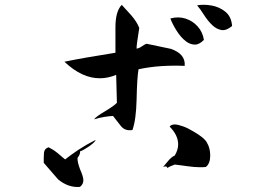

<svg xmlns="http://www.w3.org/2000/svg" viewBox="-20 -752 1040 790"><path d="M525 -217Q494 -212 477 -234Q468 -245 460.5 -255Q453 -265 445 -275Q429 -274 409.5 -271Q390 -268 367 -261Q376 -273 412 -294Q450 -317 461 -329L458 -444Q424 -430 392 -430Q318 -429 245 -498Q288 -507 340.5 -516Q393 -525 455 -535V-639Q455 -706 481 -732L521 -688Q532 -675 540 -662.5Q548 -650 553 -637Q541 -563 542 -552Q552 -553 564 -561.5Q576 -570 583 -572L683 -551Q744 -530 740 -481Q692 -483 644.5 -480Q597 -477 550 -467Q547 -451 545 -419.5Q543 -388 542 -341Q541 -302 537 -271Q533 -240 525 -217ZM668 -61Q667 -71 651 -65L672 -90Q685 -106 699 -112Q713 -135 713 -158Q713 -196 678 -231Q684 -240 700 -240Q714 -239 733.5 -232Q753 -225 776 -211Q821 -185 831 -166Q845 -143 845 -112Q845 -79 827 -65Q820 -64 814 -64Q808 -64 801 -64Q791 -64 778.5 -65Q766 -66 752 -68L699 -75Q682 -69 668 -61ZM309 17Q261 21 219 -14Q217 -16 202.5 -33Q188 -50 160 -82Q160 -93 160 -103.5Q160 -114 161 -124Q163 -141 180 -146Q188 -142 197 -136.5Q206 -131 216 -123Q229 -112 237 -105Q245 -98 248 -96Q273 -116 304 -136.5Q335 -157 373 -176Q374 -170 347 -150Q320 -132 309 -129Q312 -120 299 -102Q298 -85 310 -54Q323 -25 323 -10Q323 6 309 17ZM745 -582Q723 -599 705.5 -627.5Q688 -656 681 -676Q714 -685 743.5 -675.5Q773 -666 793.5 -643Q814 -620 819 -588Q800 -568 781 -568.5Q762 -569 745 -582ZM935 -645Q911 -625 891 -628.5Q871 -632 854 -648Q835 -666 819.5 -690.5Q804 -715 791 -730Q817 -735 849.5 -729.5Q882 -724 907 -704Q932 -684 935 -645Z"/></svg>

Font: Yuji Hentaigana Akari
Style: Regular
Weight: 400
Designer: Kataoka Yuji
Foundry: Kinuta Font Factory
Version: Version 3.002